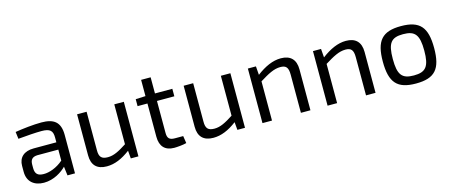

<svg xmlns="http://www.w3.org/2000/svg" viewBox="-43 -1136 3886 1655"><g transform="rotate(-15 1900.0 -309.0)"><path d="M81 -414C155 -421 239 -427 290 -427C367 -427 389 -403 389 -343V-300H186C101 -300 51 -256 51 -180V-127C51 -39 110 9 197 9C286 9 360 -41 398 -80L408 0H475V-343C475 -461 416 -499 308 -499C235 -499 140 -488 73 -477ZM138 -168C138 -209 154 -233 201 -235H389V-137C333 -87 262 -63 214 -64C161 -64 138 -86 138 -137Z M1041 -487H956V-131C885 -85 838 -61 786 -61C730 -61 708 -83 709 -145V-487H624V-121C624 -33 669 13 757 13C827 13 894 -15 967 -70L973 0H1041Z M1319 -420H1474V-487H1319V-631H1234V-486L1146 -482V-420H1234V-123C1234 -38 1277 9 1359 9C1383 9 1437 5 1469 -4L1459 -69H1385C1337 -69 1319 -87 1319 -134Z M1992 -487H1907V-131C1836 -85 1789 -61 1737 -61C1681 -61 1659 -83 1660 -145V-487H1575V-121C1575 -33 1620 13 1708 13C1778 13 1845 -15 1918 -70L1924 0H1992Z M2220 -487H2148V0H2233V-350C2311 -398 2363 -427 2421 -427C2471 -427 2491 -406 2491 -341V0H2576V-365C2576 -453 2530 -499 2444 -499C2372 -499 2300 -466 2226 -410Z M2801 -487H2729V0H2814V-350C2892 -398 2944 -427 3002 -427C3052 -427 3072 -406 3072 -341V0H3157V-365C3157 -453 3111 -499 3025 -499C2953 -499 2881 -466 2807 -410Z M3516 -499C3349 -499 3287 -429 3287 -243C3287 -56 3349 13 3516 13C3684 13 3745 -56 3745 -243C3745 -429 3684 -499 3516 -499ZM3516 -427C3622 -427 3657 -385 3657 -243C3657 -101 3622 -59 3516 -59C3410 -59 3376 -101 3376 -243C3376 -385 3410 -427 3516 -427Z"/></g></svg>

Font: SnT
Style: Regular
Weight: 400
Designer: Natanael Gama
Version: Version 1.001;PS 001.001;hotconv 1.0.70;makeotf.lib2.5.58329